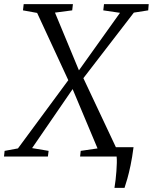

<svg xmlns="http://www.w3.org/2000/svg" viewBox="-48 -763 746 936"><path d="M510 153Q513 135 515.5 113.8Q518 92.5 519.5 71.2Q521 50 521.5 31.5Q522 13 520.5 0L469 -45.5H603Q596.5 5 588.5 43Q580.5 81 572.8 108Q565 135 559 153ZM-28.5 0 -25.5 -27.5 39.5 -39.5 296 -387 335 -417.5 537 -700.5 455.5 -712.5 459 -743H677L674.5 -712.5L604.5 -701.5L352 -373.5L313.5 -339.5L108.5 -41L189 -27.5L185.5 0ZM342.5 0 345.5 -27.5 427.5 -39.5 304 -333.5 287.5 -366.5 133 -700 64 -712.5 67.5 -743H307.5L304 -712.5L220 -701.5L338.5 -416L357 -385L519 -41L591 -27.5L589 0Z"/></svg>

Font: Merriweather 72pt Light
Style: Italic
Weight: 300
Italic angle: -7.8°
Version: Version 2.101